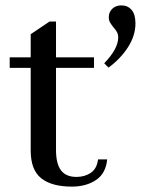

<svg xmlns="http://www.w3.org/2000/svg" viewBox="-20 -683 534 713"><path d="M483 -596Q483 -551 455.5 -508Q428 -465 383 -432L367 -448Q419 -502 419 -544Q419 -555 414.5 -563.5Q410 -572 401 -582Q393 -592 388.5 -600Q384 -608 384 -619Q384 -638 397 -650.5Q410 -663 431 -663Q454 -663 468.5 -646.5Q483 -630 483 -596ZM344 -91H378Q373 -39 336.5 -14.5Q300 10 247 10Q172 10 133 -21Q94 -52 94 -124V-431H16V-470H94V-556L164 -603H188V-470H329V-431H188V-126Q188 -75 206.5 -50.5Q225 -26 264 -26Q295 -26 317.5 -41.5Q340 -57 344 -91Z"/></svg>

Font: TavirajRegular
Style: Regular
Weight: 400
Designer: Katatrad Team
Foundry: CadsonDemak
Version: Version 1.000